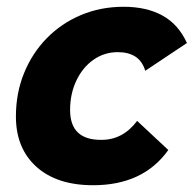

<svg xmlns="http://www.w3.org/2000/svg" viewBox="-20 -537 572 567"><path d="M255 10Q148 10 87.5 -44.5Q27 -99 27 -193Q27 -262 51 -321Q75 -380 118 -424Q161 -468 219 -492.5Q277 -517 345 -517Q413 -517 460 -491Q507 -465 532 -410L409 -328Q400 -357 379.5 -370Q359 -383 328 -383Q288 -383 256 -360.5Q224 -338 205.5 -299Q187 -260 187 -212Q187 -123 280 -124Q343 -124 385 -180L477 -94Q403 10 255 10Z"/></svg>

Font: Livvic
Style: Bold Italic
Weight: 700
Italic angle: -10°
Designer: Jacques Le Bailly, Baron von Fonthausen
Version: Version 1.001; ttfautohint (v1.8.2)